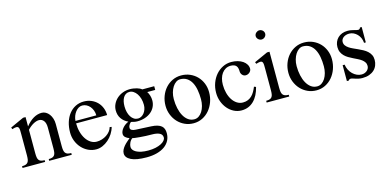

<svg xmlns="http://www.w3.org/2000/svg" viewBox="-82 -1211 3904 1923"><g transform="rotate(-15 1870.0 -249.0)"><path d="M91.3 -333Q91.3 -353.5 90.8 -368.2Q90.3 -382.8 87.4 -392.3Q84.5 -401.9 78.1 -406.5Q71.8 -411.1 60.1 -411.1Q51.8 -411.1 42 -408.7Q32.2 -406.2 18.1 -401.9L11.2 -420.4L151.4 -484.4H177.2V-387.7Q254.9 -484.4 343.3 -484.4Q365.7 -484.4 385.5 -473.1Q405.3 -461.9 419.9 -442.4Q434.6 -422.9 443.1 -396.5Q451.7 -370.1 451.7 -339.8V-109.9Q451.7 -85 454.6 -67.6Q457.5 -50.3 465.6 -39.3Q473.6 -28.3 488.3 -23.2Q502.9 -18.1 526.4 -18.1V0H292.5V-18.1Q315.9 -18.1 330.1 -23.2Q344.2 -28.3 352.3 -39.3Q360.4 -50.3 363 -67.6Q365.7 -85 365.7 -109.9V-325.2Q365.7 -372.6 346.9 -396.5Q328.1 -420.4 297.9 -420.4Q284.2 -420.4 268.8 -415.5Q253.4 -410.6 237.5 -401.6Q221.7 -392.6 206.3 -380.1Q190.9 -367.7 177.2 -352.5V-109.9Q177.2 -85 179.9 -67.6Q182.6 -50.3 190.4 -39.3Q198.2 -28.3 212.6 -23.2Q227.1 -18.1 250.5 -18.1V0H16.1V-18.1Q39.6 -18.1 54.2 -23.2Q68.8 -28.3 77.1 -39.3Q85.4 -50.3 88.4 -67.6Q91.3 -85 91.3 -109.9Z M866.2 -317.9Q866.2 -344.7 857.4 -368.7Q848.6 -392.6 833.5 -410.6Q818.4 -428.7 798.1 -439.2Q777.8 -449.7 754.4 -449.7Q734.4 -449.7 716.6 -439.2Q698.7 -428.7 684.6 -410.6Q670.4 -392.6 661.1 -368.7Q651.9 -344.7 649.9 -317.9ZM779.8 11.2Q735.8 11.2 697.3 -7.1Q658.7 -25.4 629.9 -56.9Q601.1 -88.4 584.5 -130.1Q567.9 -171.9 567.9 -219.2Q567.9 -276.9 583 -325.4Q598.1 -374 626 -409.4Q653.8 -444.8 692.9 -464.6Q731.9 -484.4 779.8 -484.4Q822.3 -484.4 857.7 -469.2Q893.1 -454.1 918.5 -428.2Q943.8 -402.3 957.8 -367.2Q971.7 -332 971.7 -292.5H649.9Q649.9 -244.6 661.4 -202.6Q672.9 -160.6 693.4 -129.4Q713.9 -98.1 742.2 -80.1Q770.5 -62 804.2 -62Q831.5 -62 857.9 -70.3Q884.3 -78.6 906.2 -93.3Q928.2 -107.9 943.8 -127.7Q959.5 -147.5 964.8 -169.9L984.9 -166.5Q975.1 -129.9 954.3 -97.7Q933.6 -65.4 905.8 -41.3Q877.9 -17.1 845.5 -2.9Q813 11.2 779.8 11.2Z M1262.7 -178.7Q1280.3 -178.7 1296.9 -187.7Q1313.5 -196.8 1326.2 -212.6Q1338.9 -228.5 1346.4 -250Q1354 -271.5 1354 -296.4Q1354 -330.6 1345.5 -360.4Q1336.9 -390.1 1322 -412.1Q1307.1 -434.1 1287.6 -446.5Q1268.1 -459 1246.1 -459Q1224.6 -459 1209 -449.2Q1193.4 -439.5 1182.9 -422.4Q1172.4 -405.3 1167.2 -381.8Q1162.1 -358.4 1162.1 -331.1Q1162.1 -298.8 1169.2 -271Q1176.3 -243.2 1189.5 -222.7Q1202.6 -202.1 1221.2 -190.4Q1239.7 -178.7 1262.7 -178.7ZM1154.8 -3.9Q1135.3 11.2 1125 34.2Q1114.7 57.1 1114.7 77.1Q1114.7 92.8 1125 107.2Q1135.3 121.6 1155.8 132.8Q1176.3 144 1207.3 150.6Q1238.3 157.2 1279.3 157.2Q1321.8 157.2 1355.5 149.7Q1389.2 142.1 1412.8 129.9Q1436.5 117.7 1449.2 102.3Q1461.9 86.9 1461.9 71.3Q1461.9 39.6 1433.3 25.4Q1404.8 11.2 1354 11.2Q1323.2 11.2 1291.7 9.8Q1260.3 8.3 1232.7 5.9Q1205.1 3.4 1184.3 1Q1163.6 -1.5 1154.8 -3.9ZM1502 -449.7V-411.1H1419.4Q1432.1 -392.1 1439.5 -367.4Q1446.8 -342.8 1446.8 -317.9Q1446.8 -281.7 1432.1 -251.5Q1417.5 -221.2 1391.1 -199.5Q1364.7 -177.7 1328.4 -165.5Q1292 -153.3 1248 -153.3Q1231.4 -153.3 1213.9 -157Q1196.3 -160.6 1184.1 -164.6Q1171.4 -153.3 1163.1 -139.2Q1154.8 -125 1154.8 -109.9Q1154.8 -95.7 1168.9 -86.9Q1183.1 -78.1 1209.5 -77.1L1368.7 -69.3Q1407.2 -67.4 1432.9 -59.3Q1458.5 -51.3 1473.9 -37.8Q1489.3 -24.4 1495.6 -5.6Q1502 13.2 1502 36.6Q1502 78.6 1484.4 112.3Q1466.8 146 1433.8 169.7Q1400.9 193.4 1353.3 206.3Q1305.7 219.2 1246.1 219.2Q1139.2 219.2 1085.7 192.6Q1032.2 166 1032.2 122.6Q1032.2 102.5 1041.3 84.2Q1050.3 65.9 1064.2 49.3Q1078.1 32.7 1095.5 17.6Q1112.8 2.4 1128.9 -11.2Q1104 -19.5 1088.1 -34.2Q1072.3 -48.8 1072.3 -69.3Q1072.3 -84 1079.1 -99.1Q1085.9 -114.3 1097.7 -128.4Q1109.4 -142.6 1125.5 -154.3Q1141.6 -166 1160.2 -173.8Q1115.7 -194.3 1091.3 -230.2Q1066.9 -266.1 1066.9 -314.5Q1066.9 -349.1 1081.8 -380.1Q1096.7 -411.1 1122.3 -434.3Q1147.9 -457.5 1182.6 -470.9Q1217.3 -484.4 1256.8 -484.4Q1276.4 -484.4 1294.9 -481.4Q1313.5 -478.5 1329.6 -473.9Q1345.7 -469.2 1358.4 -462.9Q1371.1 -456.5 1377.9 -449.7Z M1805.7 -25.4Q1831.1 -25.4 1852.1 -39.6Q1873 -53.7 1888.4 -77.9Q1903.8 -102.1 1912.4 -134.3Q1920.9 -166.5 1920.9 -203.1Q1920.9 -254.4 1912.8 -299.3Q1904.8 -344.2 1886.7 -377.7Q1868.7 -411.1 1839.6 -430.4Q1810.5 -449.7 1769 -449.7Q1747.1 -449.7 1726.8 -435.8Q1706.5 -421.9 1691.2 -397.9Q1675.8 -374 1666.7 -342Q1657.7 -310.1 1657.7 -273.9Q1657.7 -222.7 1667.7 -177.5Q1677.7 -132.3 1696.8 -98.4Q1715.8 -64.5 1743.2 -44.9Q1770.5 -25.4 1805.7 -25.4ZM1789.1 11.2Q1739.7 11.2 1698 -8.1Q1656.2 -27.3 1625.7 -60.3Q1595.2 -93.3 1577.9 -137.2Q1560.5 -181.2 1560.5 -230.5Q1560.5 -283.2 1577.9 -329.3Q1595.2 -375.5 1625.7 -409.9Q1656.2 -444.3 1698 -464.4Q1739.7 -484.4 1789.1 -484.4Q1838.4 -484.4 1880.4 -466.1Q1922.4 -447.8 1952.9 -416Q1983.4 -384.3 2000.5 -341.6Q2017.6 -298.8 2017.6 -250.5Q2017.6 -196.8 2000.5 -149.4Q1983.4 -102.1 1952.9 -66.2Q1922.4 -30.3 1880.4 -9.5Q1838.4 11.2 1789.1 11.2Z M2286.6 11.2Q2244.6 11.2 2207.8 -7.3Q2170.9 -25.9 2143.3 -58.1Q2115.7 -90.3 2099.6 -133.3Q2083.5 -176.3 2083.5 -224.6Q2083.5 -278.8 2101.1 -326.2Q2118.7 -373.5 2149.2 -408.7Q2179.7 -443.8 2220.7 -464.1Q2261.7 -484.4 2308.6 -484.4Q2344.7 -484.4 2375.2 -475.6Q2405.8 -466.8 2428 -451.4Q2450.2 -436 2462.6 -415.3Q2475.1 -394.5 2475.1 -370.6Q2475.1 -359.9 2470 -350.3Q2464.8 -340.8 2456.8 -333.5Q2448.7 -326.2 2438 -322Q2427.2 -317.9 2416.5 -317.9Q2405.3 -317.9 2396.2 -322.5Q2387.2 -327.1 2380.6 -334.7Q2374 -342.3 2370.4 -351.6Q2366.7 -360.8 2366.7 -370.6Q2366.7 -387.7 2363.5 -402.3Q2360.4 -417 2352.3 -427.5Q2344.2 -438 2329.8 -443.8Q2315.4 -449.7 2293.5 -449.7Q2264.2 -449.7 2241.2 -436.8Q2218.3 -423.8 2202.1 -401.6Q2186 -379.4 2177.7 -349.4Q2169.4 -319.3 2169.4 -285.2Q2169.4 -239.7 2180.2 -199.2Q2190.9 -158.7 2210.7 -128.2Q2230.5 -97.7 2258.3 -79.8Q2286.1 -62 2319.8 -62Q2349.6 -62 2372.6 -72Q2395.5 -82 2412.6 -98.9Q2429.7 -115.7 2442.6 -138.4Q2455.6 -161.1 2465.8 -186.5L2485.4 -178.7Q2474.6 -134.3 2456.3 -99.1Q2438 -64 2412.8 -39.3Q2387.7 -14.6 2356 -1.7Q2324.2 11.2 2286.6 11.2Z M2662.6 -718.3Q2672.9 -718.3 2681.9 -714.4Q2690.9 -710.4 2697.5 -704.1Q2704.1 -697.8 2708 -689Q2711.9 -680.2 2711.9 -670.9Q2711.9 -661.1 2708 -652.6Q2704.1 -644 2697.5 -637.5Q2690.9 -630.9 2681.9 -627Q2672.9 -623 2662.6 -623Q2652.8 -623 2644 -627Q2635.3 -630.9 2628.4 -637.5Q2621.6 -644 2617.4 -652.6Q2613.3 -661.1 2613.3 -670.9Q2613.3 -680.2 2617.4 -689Q2621.6 -697.8 2628.4 -704.1Q2635.3 -710.4 2644 -714.4Q2652.8 -718.3 2662.6 -718.3ZM2620.6 -333Q2620.6 -353.5 2620.1 -368.2Q2619.6 -382.8 2616.7 -392.3Q2613.8 -401.9 2607.7 -406.5Q2601.6 -411.1 2589.8 -411.1Q2583 -411.1 2572 -408.4Q2561 -405.8 2547.4 -401.9L2540 -420.4L2681.2 -484.4H2706.5V-109.9Q2706.5 -85 2709.5 -67.6Q2712.4 -50.3 2720.7 -39.3Q2729 -28.3 2743.7 -23.2Q2758.3 -18.1 2781.7 -18.1V0H2547.4V-18.1Q2570.8 -18.1 2585.2 -23.2Q2599.6 -28.3 2607.4 -39.3Q2615.2 -50.3 2617.9 -67.6Q2620.6 -85 2620.6 -109.9Z M3079.6 -25.4Q3105 -25.4 3126 -39.6Q3147 -53.7 3162.4 -77.9Q3177.7 -102.1 3186.3 -134.3Q3194.8 -166.5 3194.8 -203.1Q3194.8 -254.4 3186.8 -299.3Q3178.7 -344.2 3160.6 -377.7Q3142.6 -411.1 3113.5 -430.4Q3084.5 -449.7 3043 -449.7Q3021 -449.7 3000.7 -435.8Q2980.5 -421.9 2965.1 -397.9Q2949.7 -374 2940.7 -342Q2931.6 -310.1 2931.6 -273.9Q2931.6 -222.7 2941.7 -177.5Q2951.7 -132.3 2970.7 -98.4Q2989.7 -64.5 3017.1 -44.9Q3044.4 -25.4 3079.6 -25.4ZM3063 11.2Q3013.7 11.2 2971.9 -8.1Q2930.2 -27.3 2899.7 -60.3Q2869.1 -93.3 2851.8 -137.2Q2834.5 -181.2 2834.5 -230.5Q2834.5 -283.2 2851.8 -329.3Q2869.1 -375.5 2899.7 -409.9Q2930.2 -444.3 2971.9 -464.4Q3013.7 -484.4 3063 -484.4Q3112.3 -484.4 3154.3 -466.1Q3196.3 -447.8 3226.8 -416Q3257.3 -384.3 3274.4 -341.6Q3291.5 -298.8 3291.5 -250.5Q3291.5 -196.8 3274.4 -149.4Q3257.3 -102.1 3226.8 -66.2Q3196.3 -30.3 3154.3 -9.5Q3112.3 11.2 3063 11.2Z M3379.4 -164.6H3399.9Q3403.8 -135.3 3416.7 -109.6Q3429.7 -84 3448.7 -65.4Q3467.8 -46.9 3491.2 -36.1Q3514.6 -25.4 3540 -25.4Q3556.6 -25.4 3571 -30.8Q3585.4 -36.1 3596.2 -45.4Q3606.9 -54.7 3613 -67.1Q3619.1 -79.6 3619.1 -93.3Q3619.1 -115.2 3608.6 -131.3Q3598.1 -147.5 3581.1 -160.2Q3564 -172.9 3542 -183.6Q3520 -194.3 3497.3 -205.6Q3474.6 -216.8 3452.6 -229.7Q3430.7 -242.7 3413.6 -259.8Q3396.5 -276.9 3386 -299.6Q3375.5 -322.3 3375.5 -352.5Q3375.5 -380.9 3385.5 -405Q3395.5 -429.2 3413.6 -446.8Q3431.6 -464.4 3457.3 -474.4Q3482.9 -484.4 3514.6 -484.4Q3534.2 -484.4 3550 -481.4Q3565.9 -478.5 3578.6 -475.1Q3591.3 -471.7 3602.1 -468.8Q3612.8 -465.8 3622.6 -465.8Q3629.4 -465.8 3636.2 -470.9Q3643.1 -476.1 3644.5 -484.4H3662.6V-325.2H3644.5Q3643.1 -352.1 3632.8 -375.5Q3622.6 -398.9 3606 -416Q3589.4 -433.1 3568.4 -443.1Q3547.4 -453.1 3523.9 -453.1Q3504.9 -453.1 3489.3 -448Q3473.6 -442.9 3462.6 -434.3Q3451.7 -425.8 3445.6 -414.1Q3439.5 -402.3 3439.5 -389.2Q3439.5 -367.7 3450.7 -352.1Q3461.9 -336.4 3480.5 -323.7Q3499 -311 3522.7 -300.3Q3546.4 -289.6 3571.3 -278.3Q3596.2 -267.1 3619.9 -254.2Q3643.6 -241.2 3662.1 -224.4Q3680.7 -207.5 3691.9 -185.3Q3703.1 -163.1 3703.1 -133.3Q3703.1 -103 3692.6 -76.7Q3682.1 -50.3 3661.4 -30.8Q3640.6 -11.2 3609.9 0Q3579.1 11.2 3538.6 11.2Q3517.1 11.2 3500 7.3Q3482.9 3.4 3468.5 -1Q3454.1 -5.4 3442.6 -9.3Q3431.2 -13.2 3421.4 -13.2Q3413.1 -13.2 3407.2 -9.3Q3401.4 -5.4 3399.9 0H3379.4Z"/></g></svg>

Font: Khmer Busra Bunong
Style: Regular
Weight: 400
Designer: D. Kanjahn
Version: Version 7.100; 2014